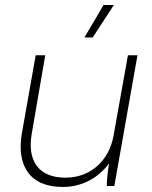

<svg xmlns="http://www.w3.org/2000/svg" viewBox="-20 -740 606 764"><path d="M230 4C305 4 371 -31 414 -90C408 -54 405 -21 405 0H435L527 -520H489L432 -201C413 -95 335 -33 241 -33C128 -33 89 -106 106 -206L160 -520H122L67 -209C46 -86 94 4 230 4ZM349 -591 433 -720H392L316 -591Z"/></svg>

Font: Fixel Text 20240404 ExtraLight
Style: Italic
Weight: 200
Width: 4
Italic angle: -10°
Designer: AlfaBravo + MacPaw
Foundry: Kyrylo Tkachov, Marchela Mozhyna, Serhii Makarenko, Maria Weinstein, Zakhar Kryvoshyya
Version: Version 1.211;Glyphs 3.2 (3225)